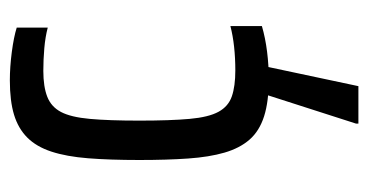

<svg xmlns="http://www.w3.org/2000/svg" viewBox="-199 -359 748 390"><g transform="rotate(-90 175.0 -164.0)"><path d="M209 8Q164 8 134 -1.5Q104 -11 86.5 -31Q69 -51 60 -82Q51 -113 48 -156Q45 -199 45 -255Q45 -315 48.5 -359Q52 -403 62 -433.5Q72 -464 90.5 -482.5Q109 -501 137 -509.5Q165 -518 207 -518Q234 -518 264.5 -514Q295 -510 314 -504V-441Q295 -446 272 -448Q249 -450 226 -450Q194 -450 173.5 -442Q153 -434 142.5 -414Q132 -394 128.5 -355.5Q125 -317 125 -255Q125 -192 128.5 -153Q132 -114 143 -94Q154 -74 174.5 -67Q195 -60 227 -60Q252 -60 275 -62.5Q298 -65 317 -70V-6Q293 1 265 4.5Q237 8 209 8ZM119 190V185L181 -8H236V-3L195 190Z"/></g></svg>

Font: Saira Condensed Medium
Style: Regular
Weight: 500
Width: 3
Designer: Hector Gatti with collaboration of the Omnibus-Type team
Foundry: Omnibus-Type
Version: Version 1.101